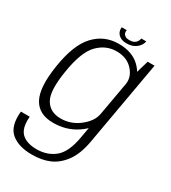

<svg xmlns="http://www.w3.org/2000/svg" viewBox="-236 -801 1015 1142"><g transform="rotate(30 271.5 -230.0)"><path d="M169.5 231Q237.5 231 289 209Q340.5 187 379.5 134.5Q418.5 82 435 -8.5L538 -592H491L454.5 -468.5L372 -3.5Q353 106 302 147.8Q251 189.5 177 189.5Q132.5 189.5 100.8 174.2Q69 159 55.8 127.8Q42.5 96.5 46.5 42H-14Q-24 146 27 188.5Q78 231 169.5 231ZM184 4Q275.5 4 345 -43Q414.5 -90 423.5 -140.5L404 -184Q395 -130.5 338 -85.5Q281 -40.5 210.5 -40.5Q137.5 -40.5 104.8 -96Q72 -151.5 96 -297Q119.5 -443 173.8 -498.2Q228 -553.5 301 -553.5Q371.5 -553.5 412.5 -508.8Q453.5 -464 444.5 -411L477.5 -450.5Q486 -499 433.8 -548.8Q381.5 -598.5 289.5 -598.5Q191 -598.5 124.5 -527.2Q58 -456 33.5 -297Q8.5 -139.5 47 -67.8Q85.5 4 184 4ZM326.5 -623.5Q354.5 -623.5 374.8 -633.2Q395 -643 407.5 -658.8Q420 -674.5 423 -692.5H389Q387 -681 380.8 -670.8Q374.5 -660.5 362.5 -654.5Q350.5 -648.5 331 -648.5Q313.5 -648.5 303.5 -654.8Q293.5 -661 290 -670.8Q286.5 -680.5 289 -692.5H255Q252 -674.5 259.2 -658.8Q266.5 -643 283.5 -633.2Q300.5 -623.5 326.5 -623.5Z"/></g></svg>

Font: Anybody Thin Light
Style: Italic
Weight: 300
Italic angle: -10°
Version: Version 1.113;gftools[0.9.25]